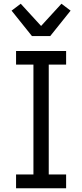

<svg xmlns="http://www.w3.org/2000/svg" viewBox="-20 -1008 440 1028"><path d="M66 0V-74H159V-662H66V-735H334V-662H241V-74H334V0ZM151 -815 42 -951 91 -988 200 -869 309 -988 358 -951 249 -815Z"/></svg>

Font: Iosevka Etoile
Style: Regular
Weight: 400
Designer: Belleve Invis
Foundry: Belleve Invis
Version: Version 33.2.4